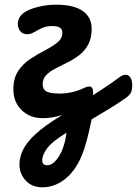

<svg xmlns="http://www.w3.org/2000/svg" viewBox="-20 -495 584 819"><path d="M337 -119Q343 -122 349 -124Q355 -126 362 -126Q369 -126 373.5 -119Q378 -112 377 -89Q407 -108 436.5 -128Q466 -148 493 -168Q504 -176 516 -176Q529 -176 536.5 -164Q544 -152 544 -132Q544 -111 538 -99.5Q532 -88 515 -76Q478 -50 441 -28Q404 -6 371 14Q365 42 359 68Q353 94 346 118Q321 209 271.5 256.5Q222 304 160 304Q117 304 90 275.5Q63 247 63 206Q63 177 77.5 145.5Q92 114 131 77.5Q170 41 245 -4Q220 3 201 6Q182 9 162 9Q107 9 72 -25.5Q37 -60 37 -114Q37 -162 58 -193Q79 -224 110.5 -244.5Q142 -265 173 -281Q204 -297 225 -314Q246 -331 246 -356Q246 -384 203 -384Q178 -384 159.5 -375.5Q141 -367 126 -358Q111 -349 96 -349Q77 -349 66.5 -362Q56 -375 56 -394Q56 -406 62 -418Q68 -430 81 -440Q101 -455 140 -465Q179 -475 219 -475Q294 -475 332.5 -448.5Q371 -422 371 -372Q371 -332 356 -304.5Q341 -277 317 -259Q293 -241 266.5 -228Q240 -215 216 -202.5Q192 -190 177 -174.5Q162 -159 162 -136Q162 -114 178 -105Q194 -96 234 -96Q288 -96 337 -119ZM181 210Q207 210 231 172.5Q255 135 264 71Q203 108 181.5 137Q160 166 160 188Q160 210 181 210Z"/></svg>

Font: Pacifico
Style: Regular
Weight: 400
Designer: Vernon Adams
Foundry: Vernon Adams
Version: Version 3.010; ttfautohint (v1.8.4.7-5d5b)